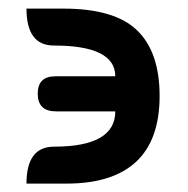

<svg xmlns="http://www.w3.org/2000/svg" viewBox="-20 -437 447 457"><path d="M43 0Q43 -87.9 108.4 -87.9Q254.4 -87.9 254.4 -171.9H113.3Q69.8 -171.9 69.8 -213.9Q69.8 -255.4 111.8 -255.4H254.4Q254.4 -328.6 108.4 -328.6Q43 -328.6 43 -416.5H131.3Q252.9 -416.5 306.4 -364.7Q359.9 -313 359.9 -208.5Q359.9 -104 304 -52Q248 0 138.7 0Z"/></svg>

Font: Bainsley
Style: Bold
Weight: 700
Designer: Paul James MIller
Foundry: High-Logic / Made with FontCreator
Version: Version 1.411;March 28, 2021;FontCreator 13.0.0.2683 64-bit